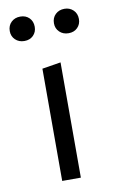

<svg xmlns="http://www.w3.org/2000/svg" viewBox="-74 -648 408 689"><g transform="rotate(-10 130.0 -303.5)"><path d="M4 -562Q4 -582 17 -594.5Q30 -607 50 -607Q70 -607 82.5 -594.5Q95 -582 95 -562Q95 -543 82.5 -530.5Q70 -518 50 -518Q30 -518 17 -530.5Q4 -543 4 -562ZM165 -562Q165 -582 178 -594.5Q191 -607 211 -607Q230 -607 243 -594.5Q256 -582 256 -562Q256 -543 243.5 -530.5Q231 -518 211 -518Q191 -518 178 -530.5Q165 -543 165 -562ZM96 0V-409L164 -420V0Z"/></g></svg>

Font: EauTestInfant
Style: Regular
Weight: 400
Designer: Christian Thalmann (Catharsis Fonts)
Version: Version 0.001;PS 000.001;hotconv 1.0.88;makeotf.lib2.5.64775